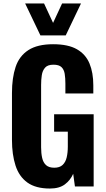

<svg xmlns="http://www.w3.org/2000/svg" viewBox="-20 -1075 612 1107"><path d="M268 12Q186 12 138 -22.5Q90 -57 69.5 -120.5Q49 -184 49 -268V-539Q49 -626 70 -689Q91 -752 143.5 -786Q196 -820 286 -820Q373 -820 423.5 -791Q474 -762 496 -709Q518 -656 518 -583V-536H357V-593Q357 -625 353 -649.5Q349 -674 334.5 -688Q320 -702 288 -702Q255 -702 240 -685Q225 -668 221 -641.5Q217 -615 217 -585V-226Q217 -192 223 -165Q229 -138 245.5 -123Q262 -108 293 -108Q324 -108 341 -124Q358 -140 364.5 -167.5Q371 -195 371 -230V-316H292V-416H520V0H412L402 -73Q386 -36 354 -12Q322 12 268 12ZM213 -871 125 -1055H234L286 -943L338 -1055H447L359 -871Z"/></svg>

Font: Oswald SemiBold
Style: Regular
Weight: 600
Designer: Vernon Adams
Foundry: Vernon Adams
Version: Version 4.100; ttfautohint (v1.8.1.43-b0c9)